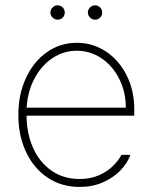

<svg xmlns="http://www.w3.org/2000/svg" viewBox="-20 -701 581 731"><path d="M49.8 -263.7Q49.8 -341.3 78.9 -404.1Q107.9 -466.8 158.7 -502.4Q209.5 -538.1 272.5 -538.1Q332.5 -538.1 382.6 -505.4Q432.6 -472.7 461.9 -414.8Q491.2 -356.9 491.2 -285.2V-260.7H81.1Q81.5 -192.9 106 -137.9Q130.4 -83 176 -51.3Q221.7 -19.5 283.2 -19.5Q325.7 -19.5 358.2 -34.4Q390.6 -49.3 411.1 -70.1Q431.6 -90.8 442.4 -111.3H476.6Q465.3 -80.6 439 -52.7Q412.6 -24.9 372.6 -7.1Q332.5 10.7 283.2 10.7Q213.9 10.7 160.9 -24.9Q107.9 -60.5 78.9 -123Q49.8 -185.5 49.8 -263.7ZM459 -291Q459 -350.6 434.1 -400.4Q409.2 -450.2 366.5 -479Q323.7 -507.8 272.5 -507.8Q221.7 -507.8 179.4 -479.5Q137.2 -451.2 111.1 -401.6Q85 -352.1 81.5 -291ZM171.9 -653.3Q171.9 -664.6 180.2 -672.6Q188.5 -680.7 199.2 -680.7Q210.9 -680.7 218.8 -672.6Q226.6 -664.6 226.6 -653.3Q226.6 -642.1 218.8 -634Q210.9 -626 199.2 -626Q188.5 -626 180.2 -634.3Q171.9 -642.6 171.9 -653.3ZM314.5 -653.3Q314.5 -664.6 322.8 -672.6Q331.1 -680.7 341.8 -680.7Q353.5 -680.7 361.3 -672.6Q369.1 -664.6 369.1 -653.3Q369.1 -642.1 361.3 -634Q353.5 -626 341.8 -626Q331.1 -626 322.8 -634.3Q314.5 -642.6 314.5 -653.3Z"/></svg>

Font: Pretendard Std Thin
Style: Regular
Weight: 100
Designer: Base glyphs from Inter by Rasmus Andersson; Hangeul glyphs from Noto Sans CJK(Source Han Sans) by Jang Soo-young and Kan
Foundry: Kil Hyung-jin
Version: Version 1.309